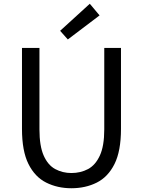

<svg xmlns="http://www.w3.org/2000/svg" viewBox="-20 -989 761 1022"><path d="M360 13Q286 13 226 -17Q166 -47 131.5 -116Q97 -185 97 -303V-734H190V-300Q190 -212 212.5 -161Q235 -110 274 -89Q313 -68 360 -68Q409 -68 448.5 -89Q488 -110 511.5 -161Q535 -212 535 -300V-734H624V-303Q624 -185 589.5 -116Q555 -47 495 -17Q435 13 360 13ZM341 -779 300 -825 458 -969 510 -907Z"/></svg>

Font: Chiron Sans HK TT
Style: Regular
Weight: 400
Designer: Ryoko NISHIZUKA 西塚涼子 (kana, bopomofo & ideographs); Paul D. Hunt (Latin, Greek & Cyrillic); Sandoll Communications 산돌커뮤니
Foundry: Adobe
Version: Version 2.022;hotconv 1.0.109;makeotfexe 2.5.65596